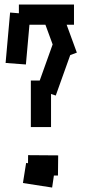

<svg xmlns="http://www.w3.org/2000/svg" viewBox="-20 -820 382 854"><path d="M105 -129.9 238.8 -128.9 237.8 -39.1 104 -40ZM96.2 -95.2 225.1 -76.2 211.9 14.2 82 -5.9ZM24.9 -764.2 115.2 -756.8 95.2 -533.2 4.9 -540ZM228 -395 143.1 -423.8 221.2 -642.1 305.2 -610.8ZM309.1 -799.8V-710H64V-799.8ZM321.8 -585.9 238.8 -555.2 167 -751 250 -782.2ZM117.2 -254.9V-461.9H207V-254.9Z"/></svg>

Font: Opir
Style: Regular
Weight: 400
Designer: Maksym Kobuzan
Version: Version 1.000;FEAKit 1.0